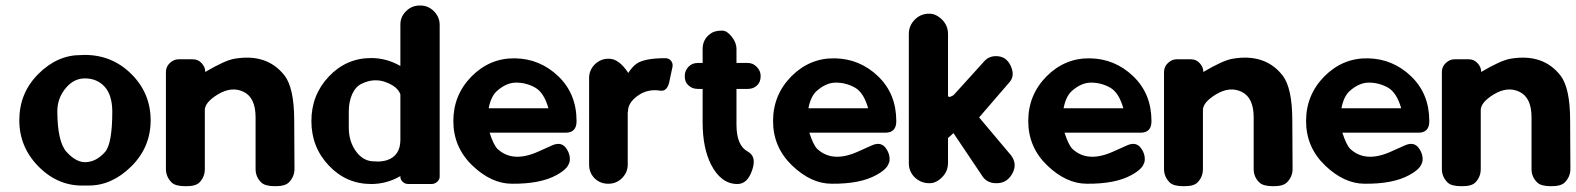

<svg xmlns="http://www.w3.org/2000/svg" viewBox="-20 -655 5639 687"><path d="M283.7 -74.7Q323.7 -74.7 356 -111.3Q381.8 -141.1 381.8 -256.8Q381.3 -314.9 354.5 -344.7Q327.1 -374.5 283.7 -374.5Q246.1 -374.5 218.3 -343.3Q185.1 -306.2 185.1 -256.8Q185.5 -147.5 218.3 -111.3Q251 -75.2 283.7 -74.7ZM296.9 8.8Q290 9.3 283.7 8.8Q189.9 12.7 119.4 -57.6Q48.8 -127.9 49.1 -225.3Q49.3 -322.8 117.4 -390.6Q185.5 -458.5 270 -458Q276.4 -458.5 283.2 -458.5Q381.3 -458.5 450.2 -389.9Q519 -321.3 519 -224.6Q519 -127.9 449.5 -59.3Q379.9 9.3 296.9 8.8Z M1032.7 -227.1Q1032.7 -227.1 1033.7 -50.3Q1033.7 -22.5 1013.2 -2Q999 11.7 963.9 11.2Q963.9 11.2 963.4 11.2Q928.7 11.2 915 -2Q894.5 -21.5 894.5 -50.3Q894.5 -50.3 894.5 -235.4Q894.5 -305.2 852.1 -326.2Q809.1 -347.2 759.8 -317.4Q710.4 -287.6 712.9 -257.8Q712.9 -257.8 712.9 -50.3Q712.9 -21.5 693.4 -2Q679.7 11.7 645 11.2Q645 11.2 642.6 11.2Q607.9 11.2 594.2 -2Q573.7 -22.5 573.7 -50.3Q573.7 -50.3 573.7 -397.5Q573.7 -416.5 587.9 -429.7Q602.1 -442.9 619.1 -442.9Q619.1 -442.9 669.9 -442.9Q689 -442.9 701.7 -428.7Q714.4 -415 714.4 -398.4Q714.4 -398.4 714.4 -397.5Q784.7 -439 818.8 -444.8Q936 -464.8 998.5 -384.3Q1032.2 -339.8 1032.7 -227.1Z M1228 -257.3Q1228 -257.3 1228 -198.7Q1228 -147.9 1254.6 -112.3Q1281.2 -76.7 1320.8 -77.6Q1342.3 -75.2 1365.2 -82Q1411.6 -98.1 1412.6 -152.3Q1412.6 -152.3 1412.6 -317.4Q1402.8 -345.2 1360.8 -360.8Q1318.8 -377 1274.4 -355.5Q1252.9 -345.7 1240.2 -318.4Q1228 -290.5 1228 -257.3ZM1308.1 -447.3Q1363.3 -447.3 1412.6 -418.9Q1412.6 -418.9 1412.6 -565.9Q1412.1 -594.2 1432.6 -614.7Q1453.1 -635.3 1481.9 -635.3Q1481.9 -635.3 1483.9 -635.3Q1512.2 -635.3 1532.7 -614.7Q1553.2 -594.2 1553.2 -565.9Q1553.2 -565.9 1553.2 -24.9Q1554.2 -14.2 1545.2 -5.4Q1536.1 3.4 1524.4 3.4Q1524.4 3.4 1440.9 3.4Q1428.2 3.4 1419.9 -5.4Q1411.6 -14.2 1412.6 -24.9Q1363.8 3.4 1308.1 3.4Q1219.2 3.4 1156.7 -62.5Q1094.2 -128.4 1094.2 -221.9Q1094.2 -315.4 1156.7 -381.3Q1219.2 -447.3 1308.1 -447.3Z M1826.7 -359.4Q1792 -359.4 1758.3 -329.6Q1736.8 -310.5 1728.5 -267.6Q1728.5 -267.6 1942.4 -267.6Q1926.3 -324.2 1894.5 -341.8Q1862.8 -359.4 1826.7 -359.4ZM2043 -221.7Q2043 -221.7 2043 -221.2Q2043 -180.2 2003.9 -180.2Q2003.9 -180.2 1731.9 -180.2Q1746.1 -135.7 1760.7 -121.6Q1814.9 -71.8 1905.3 -112.3Q1905.3 -112.3 1955.6 -134.8Q1988.3 -149.4 2005.9 -124.5Q2023.4 -99.6 2017.6 -73.2Q2017.6 -73.2 2016.6 -72.8Q2011.7 -50.8 1971.7 -28.8Q1913.6 3.4 1811.5 2.4Q1738.3 2.4 1669.9 -63Q1602.1 -128.4 1602.1 -221.9Q1602.1 -315.4 1667.5 -381.8Q1733.4 -447.8 1822.8 -446.3Q1912.1 -444.8 1977.5 -382.3Q2043 -319.8 2043 -221.7Z M2257.3 -426.8Q2285.6 -446.8 2360.4 -446.8Q2374 -446.8 2381.3 -437Q2388.7 -427.2 2386.2 -415.5Q2386.2 -415.5 2376.5 -370.1Q2369.6 -326.7 2342.8 -330.6Q2297.9 -337.9 2262.7 -313Q2227.5 -288.1 2227.1 -257.8Q2227.1 -254.9 2226.6 -254.9Q2226.1 -254.9 2226.1 -254.9Q2226.1 -254.9 2226.1 -65.9Q2226.1 -38.6 2206.1 -18.1Q2186 2.4 2157.2 2.4Q2157.2 2.4 2155.8 2.4Q2127.4 2.4 2107.4 -17.1Q2087.9 -37.1 2087.9 -65.9Q2087.9 -65.9 2087.9 -376Q2087.9 -404.3 2108.4 -424.8Q2128.9 -444.8 2156.7 -444.8Q2156.7 -444.8 2159.2 -444.8Q2194.8 -444.8 2228 -394Q2243.2 -417 2257.3 -426.8Z M2615.2 -208.5Q2615.2 -133.8 2656.2 -112.3Q2688 -94.7 2671.4 -46.4Q2654.8 3.4 2618.7 3.4Q2560.1 3.4 2524.4 -65.9Q2494.1 -125.5 2494.1 -217.3Q2494.1 -217.3 2494.1 -336.9H2476.6Q2456.5 -336.9 2443.4 -349.6Q2429.7 -361.8 2430.2 -382.3Q2430.2 -382.3 2430.2 -383.3Q2430.2 -402.3 2443.4 -416Q2456.5 -429.7 2476.6 -429.7Q2476.6 -429.7 2494.1 -429.7V-479.5Q2494.1 -513.7 2521 -533.7Q2535.6 -545.4 2562.5 -545.4Q2562.5 -545.4 2564.5 -545.4Q2581.1 -545.4 2598.1 -523.9Q2615.2 -502.4 2615.2 -479.5Q2615.2 -479.5 2615.2 -429.7H2656.2Q2674.3 -429.7 2688 -415.5Q2701.7 -401.4 2701.7 -383.3Q2701.7 -383.3 2701.7 -382.3Q2701.7 -361.3 2688.5 -349.1Q2675.3 -336.9 2656.2 -336.9Q2656.2 -336.9 2615.2 -336.9Z M2970.7 -359.4Q2936 -359.4 2902.3 -329.6Q2880.9 -310.5 2872.6 -267.6Q2872.6 -267.6 3086.4 -267.6Q3070.3 -324.2 3038.6 -341.8Q3006.8 -359.4 2970.7 -359.4ZM3187 -221.7Q3187 -221.7 3187 -221.2Q3187 -180.2 3147.9 -180.2Q3147.9 -180.2 2876 -180.2Q2890.1 -135.7 2904.8 -121.6Q2959 -71.8 3049.3 -112.3Q3049.3 -112.3 3099.6 -134.8Q3132.3 -149.4 3149.9 -124.5Q3167.5 -99.6 3161.6 -73.2Q3161.6 -73.2 3160.6 -72.8Q3155.8 -50.8 3115.7 -28.8Q3057.6 3.4 2955.6 2.4Q2882.3 2.4 2814 -63Q2746.1 -128.4 2746.1 -221.9Q2746.1 -315.4 2811.5 -381.8Q2877.4 -447.8 2966.8 -446.3Q3056.2 -444.8 3121.6 -382.3Q3187 -319.8 3187 -221.7Z M3483.4 -234.9 3597.7 -99.1Q3621.1 -67.9 3602.1 -33.7Q3583 0.5 3546.4 0.5Q3546.4 0.5 3544.4 0.5Q3508.8 0.5 3491.7 -29.8Q3491.7 -29.8 3391.6 -178.7L3372.1 -161.1V-72.3Q3372.1 -42 3350.6 -20.5Q3329.1 1 3305.7 0.5Q3305.7 0.5 3305.2 0.5Q3274.9 0.5 3252.9 -20.5Q3231.4 -42 3231.9 -72.3Q3231.9 -72.3 3231.9 -533.7Q3231.9 -563.5 3253.4 -585Q3274.9 -606.4 3305.2 -606Q3305.2 -606 3305.7 -606Q3329.1 -606 3350.6 -585Q3372.1 -563.5 3372.1 -533.7Q3372.1 -533.7 3372.1 -314Q3372.1 -305.7 3381.3 -309.1Q3390.6 -312.5 3395 -317.9Q3395 -317.9 3501.5 -435.5Q3518.1 -454.1 3543.5 -454.1Q3543.5 -454.1 3544.4 -454.1Q3580.1 -454.1 3596.2 -419.9Q3612.3 -385.3 3593.3 -362.3Q3593.3 -362.3 3483.4 -234.9Z M3883.8 -359.4Q3849.1 -359.4 3815.4 -329.6Q3793.9 -310.5 3785.6 -267.6Q3785.6 -267.6 3999.5 -267.6Q3983.4 -324.2 3951.7 -341.8Q3919.9 -359.4 3883.8 -359.4ZM4100.1 -221.7Q4100.1 -221.7 4100.1 -221.2Q4100.1 -180.2 4061 -180.2Q4061 -180.2 3789.1 -180.2Q3803.2 -135.7 3817.9 -121.6Q3872.1 -71.8 3962.4 -112.3Q3962.4 -112.3 4012.7 -134.8Q4045.4 -149.4 4063 -124.5Q4080.6 -99.6 4074.7 -73.2Q4074.7 -73.2 4073.7 -72.8Q4068.8 -50.8 4028.8 -28.8Q3970.7 3.4 3868.7 2.4Q3795.4 2.4 3727.1 -63Q3659.2 -128.4 3659.2 -221.9Q3659.2 -315.4 3724.6 -381.8Q3790.5 -447.8 3879.9 -446.3Q3969.2 -444.8 4034.7 -382.3Q4100.1 -319.8 4100.1 -221.7Z M4604 -227.1Q4604 -227.1 4605 -50.3Q4605 -22.5 4584.5 -2Q4570.3 11.7 4535.2 11.2Q4535.2 11.2 4534.7 11.2Q4500 11.2 4486.3 -2Q4465.8 -21.5 4465.8 -50.3Q4465.8 -50.3 4465.8 -235.4Q4465.8 -305.2 4423.3 -326.2Q4380.4 -347.2 4331.1 -317.4Q4281.7 -287.6 4284.2 -257.8Q4284.2 -257.8 4284.2 -50.3Q4284.2 -21.5 4264.6 -2Q4251 11.7 4216.3 11.2Q4216.3 11.2 4213.9 11.2Q4179.2 11.2 4165.5 -2Q4145 -22.5 4145 -50.3Q4145 -50.3 4145 -397.5Q4145 -416.5 4159.2 -429.7Q4173.3 -442.9 4190.4 -442.9Q4190.4 -442.9 4241.2 -442.9Q4260.3 -442.9 4272.9 -428.7Q4285.6 -415 4285.6 -398.4Q4285.6 -398.4 4285.6 -397.5Q4356 -439 4390.1 -444.8Q4507.3 -464.8 4569.8 -384.3Q4603.5 -339.8 4604 -227.1Z M4877.9 -359.4Q4843.3 -359.4 4809.6 -329.6Q4788.1 -310.5 4779.8 -267.6Q4779.8 -267.6 4993.7 -267.6Q4977.5 -324.2 4945.8 -341.8Q4914.1 -359.4 4877.9 -359.4ZM5094.2 -221.7Q5094.2 -221.7 5094.2 -221.2Q5094.2 -180.2 5055.2 -180.2Q5055.2 -180.2 4783.2 -180.2Q4797.4 -135.7 4812 -121.6Q4866.2 -71.8 4956.5 -112.3Q4956.5 -112.3 5006.8 -134.8Q5039.6 -149.4 5057.1 -124.5Q5074.7 -99.6 5068.8 -73.2Q5068.8 -73.2 5067.9 -72.8Q5063 -50.8 5022.9 -28.8Q4964.8 3.4 4862.8 2.4Q4789.6 2.4 4721.2 -63Q4653.3 -128.4 4653.3 -221.9Q4653.3 -315.4 4718.8 -381.8Q4784.7 -447.8 4874 -446.3Q4963.4 -444.8 5028.8 -382.3Q5094.2 -319.8 5094.2 -221.7Z M5598.1 -227.1Q5598.1 -227.1 5599.1 -50.3Q5599.1 -22.5 5578.6 -2Q5564.5 11.7 5529.3 11.2Q5529.3 11.2 5528.8 11.2Q5494.1 11.2 5480.5 -2Q5460 -21.5 5460 -50.3Q5460 -50.3 5460 -235.4Q5460 -305.2 5417.5 -326.2Q5374.5 -347.2 5325.2 -317.4Q5275.9 -287.6 5278.3 -257.8Q5278.3 -257.8 5278.3 -50.3Q5278.3 -21.5 5258.8 -2Q5245.1 11.7 5210.4 11.2Q5210.4 11.2 5208 11.2Q5173.3 11.2 5159.7 -2Q5139.2 -22.5 5139.2 -50.3Q5139.2 -50.3 5139.2 -397.5Q5139.2 -416.5 5153.3 -429.7Q5167.5 -442.9 5184.6 -442.9Q5184.6 -442.9 5235.4 -442.9Q5254.4 -442.9 5267.1 -428.7Q5279.8 -415 5279.8 -398.4Q5279.8 -398.4 5279.8 -397.5Q5350.1 -439 5384.3 -444.8Q5501.5 -464.8 5564 -384.3Q5597.7 -339.8 5598.1 -227.1Z"/></svg>

Font: Dyuthi
Style: Regular
Weight: 400
Designer: Hiran Venugopalan, Hussain K H and Suresh P for Sawthanthra Malayalam Computing (SMC)
Version: Version 3.0.0+20221109